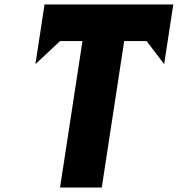

<svg xmlns="http://www.w3.org/2000/svg" viewBox="-20 -845 801 865"><path d="M139.6 -556 250.5 -660H351.5L250.5 0H438.5L539.5 -660H640.5L719.6 -556L760.7 -825H180.7Z"/></svg>

Font: Sztylet
Style: BdObl
Weight: 700
Foundry: Cannot Into Space Fonts, PlusOne Fonts
Version: Version 0.12